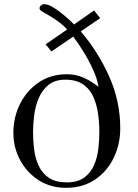

<svg xmlns="http://www.w3.org/2000/svg" viewBox="-20 -892 660 918"><path d="M455 -262Q455 -304 449 -347.5Q443 -391 426.5 -428.5Q410 -466 377.5 -488.5Q345 -511 292 -511Q243 -511 212.5 -486.5Q182 -462 165.5 -423.5Q149 -385 143.5 -341.5Q138 -298 138 -260Q138 -218 143.5 -175.5Q149 -133 166 -97.5Q183 -62 215 -41Q247 -20 300 -20Q351 -20 382 -42.5Q413 -65 429 -101Q445 -137 450 -179.5Q455 -222 455 -262ZM555 -279Q555 -202 523.5 -137Q492 -72 434 -33Q376 6 295 6Q222 6 165.5 -30Q109 -66 76.5 -126Q44 -186 44 -257Q44 -331 75.5 -394.5Q107 -458 164.5 -497.5Q222 -537 299 -537Q343 -537 380 -520.5Q417 -504 451 -477Q445 -515 425 -559Q405 -603 379 -645Q353 -687 330 -717L226 -646L198 -680L301 -751Q297 -756 292 -761Q287 -766 282 -770Q263 -787 240 -802Q217 -817 195 -829Q190 -832 179.5 -838.5Q169 -845 169 -852Q169 -860 176 -866Q183 -872 191 -872Q207 -872 227 -861Q247 -850 267.5 -834Q288 -818 306 -802Q324 -786 334 -775L430 -842L459 -805L366 -742Q449 -645 502 -526.5Q555 -408 555 -279Z"/></svg>

Font: Kaisei HarunoUmi
Style: Regular
Weight: 400
Designer: Font-Kai, 金井和夫
Foundry: KAZUO KANAI
Version: Version 5.003